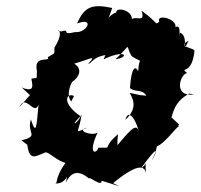

<svg xmlns="http://www.w3.org/2000/svg" viewBox="-20 -580 656 628"><path d="M78 -269 43 -229C65 -276 90 -200 106 -237C99 -164 99 -136 81 -189C66 -143 111 -136 50 -121C104 -79 85 -102 68 -118C74 -48 95 -69 130 -82C144 -79 166 -55 194 -47C152 12 175 23 155 19C198 29 206 -29 195 17C214 -19 236 -25 273 5C264 -9 316 35 312 11C372 29 384 36 350 19C439 -54 457 -36 459 -4C449 -71 471 -49 441 -29C490 -98 503 -102 476 -53C490 -85 488 -78 493 -101C525 -114 568 -182 566 -163C555 -183 585 -155 541 -196C549 -226 560 -253 599 -274L615 -271C544 -262 570 -339 592 -341C565 -364 607 -330 616 -412C621 -424 555 -425 597 -447C570 -392 601 -461 569 -473C561 -431 578 -507 554 -491C559 -519 490 -536 501 -509C485 -498 503 -501 443 -545C460 -491 405 -550 404 -495C436 -543 358 -562 360 -539C331 -530 329 -499 347 -554C284 -567 257 -561 232 -503C291 -526 265 -471 225 -475C178 -463 213 -487 180 -477C149 -484 201 -493 158 -424C158 -399 160 -408 136 -393C148 -375 88 -403 101 -347C98 -321 107 -326 83 -323C82 -312 101 -273 51 -294ZM438 -269 405 -276C403 -272 441 -234 390 -188C400 -228 427 -188 438 -136C430 -185 412 -162 360 -100C374 -114 359 -80 366 -141C308 -92 356 -97 302 -97C297 -77 265 -71 299 -146C279 -134 226 -154 266 -162C217 -143 239 -144 247 -206C234 -174 205 -162 243 -200C177 -246 200 -278 222 -266L213 -248C193 -271 216 -319 221 -316C193 -297 272 -339 223 -372C274 -386 299 -404 268 -371C285 -375 280 -397 347 -403C358 -413 347 -460 319 -386C389 -420 407 -394 358 -386C415 -441 387 -434 411 -396C452 -369 434 -400 432 -347C424 -364 410 -365 405 -292C423 -277 444 -290 459 -267Z"/></svg>

Font: Asimov Aggro
Style: It
Weight: 500
Designer: Google
Version: Version 2.000980; 2014